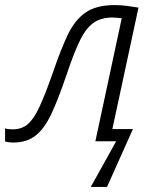

<svg xmlns="http://www.w3.org/2000/svg" viewBox="-68 -557 604 757"><path d="M290 180 390 0H308L412 -485Q403 -486 393 -487Q383 -488 376 -488Q330 -488 300 -466.5Q270 -445 246 -395Q222 -345 193 -258Q162 -167 135 -109Q108 -51 73 -23Q38 5 -16 5Q-25 5 -34.5 3.5Q-44 2 -48 1V-51Q-43 -49 -35.5 -48Q-28 -47 -18 -47Q17 -47 41 -67Q65 -87 88 -136.5Q111 -186 142 -275Q171 -360 198.5 -418.5Q226 -477 268.5 -507Q311 -537 384 -537Q409 -537 434.5 -533.5Q460 -530 478 -527L375 -48H456L354 180Z"/></svg>

Font: Noto Sans Light
Style: Italic
Weight: 300
Italic angle: -12°
Designer: Monotype Design Team
Foundry: Monotype Imaging Inc.
Version: Version 2.013; ttfautohint (v1.8.4.7-5d5b)